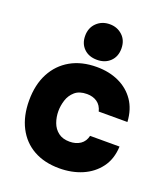

<svg xmlns="http://www.w3.org/2000/svg" viewBox="-140 -861 846 968"><g transform="rotate(20 282.5 -377.0)"><path d="M290 8Q210 8 152 -24.5Q94 -57 62.5 -118Q31 -179 31 -262Q31 -347 63.5 -408.5Q96 -470 155 -503.5Q214 -537 295 -537Q362 -537 414.5 -512.5Q467 -488 498.5 -442Q530 -396 534 -329H380Q372 -361 349.5 -376.5Q327 -392 295 -392Q254 -392 230.5 -371.5Q207 -351 197.5 -321Q188 -291 188 -262Q188 -230 198.5 -201Q209 -172 232.5 -154Q256 -136 293 -136Q327 -136 350.5 -152Q374 -168 381 -199H539Q536 -131 501.5 -85Q467 -39 412 -15.5Q357 8 290 8ZM282 -571Q238 -571 211.5 -597Q185 -623 185 -665Q185 -708 213 -735Q241 -762 283 -762Q323 -762 351 -736Q379 -710 379 -666Q379 -623 352 -597Q325 -571 282 -571Z"/></g></svg>

Font: Onest ExtraBold
Style: Regular
Weight: 800
Designer: Dmitri Voloshin, Andrey Kudryavtsev
Foundry: Dmitri Voloshin, Andrey Kudryavtsev
Version: Version 1.000;gftools[0.9.33]